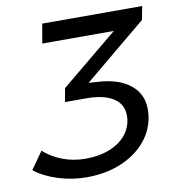

<svg xmlns="http://www.w3.org/2000/svg" viewBox="-80 -773 795 851"><g transform="rotate(-10 318.0 -347.5)"><path d="M604 -639 323 -406 365 -403Q456 -398 508.5 -356.5Q561 -315 561 -246Q561 -175 520.5 -118Q480 -61 407.5 -28Q335 5 243 5Q177 5 114 -15Q51 -35 10 -68L65 -146Q100 -114 148.5 -95.5Q197 -77 251 -77Q315 -77 363.5 -97Q412 -117 438.5 -153Q465 -189 465 -234Q465 -285 422.5 -312.5Q380 -340 302 -340H205L216 -401L473 -613H151L166 -700H616Z"/></g></svg>

Font: TypoPRO Montserrat
Style: Italic
Weight: 400
Italic angle: -11.3°
Designer: Julieta Ulanovsky
Foundry: Julieta Ulanovsky
Version: Version 6.001